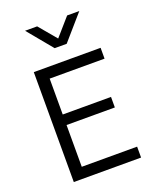

<svg xmlns="http://www.w3.org/2000/svg" viewBox="-170 -1049 938 1149"><g transform="rotate(-20 299.0 -475.0)"><path d="M97 0V-700H522.5V-631H173V-402.5H480.5V-335.5H173V-69.5H525.5V0ZM263.5 -792 132.5 -950.5H209.5L303 -839L400.5 -950.5H478L340 -792Z"/></g></svg>

Font: Geologica ExtraLight
Style: Regular
Weight: 200
Designer: Sindre Bremnes, Frode Helland
Foundry: Monokrom Skriftforlag AS
Version: Version 1.010; ttfautohint (v1.8.4.7-5d5b);gftools[0.9.28]